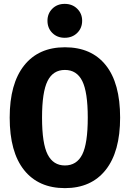

<svg xmlns="http://www.w3.org/2000/svg" viewBox="-20 -954 670 991"><path d="M600 -347Q600 -171 525.5 -77Q451 17 315 17Q179 17 104.5 -76Q30 -169 30 -347Q30 -522 104.5 -616Q179 -710 315 -710Q452 -710 526 -617.5Q600 -525 600 -347ZM197 -347Q197 -213 226 -156.5Q255 -100 315 -100Q376 -100 404.5 -156.5Q433 -213 433 -347Q433 -479 404.5 -536Q376 -593 315 -593Q254 -593 225.5 -536Q197 -479 197 -347ZM404 -847Q404 -809 378.5 -784Q353 -759 314 -759Q275 -759 250 -784Q225 -809 225 -847Q225 -884 250 -909Q275 -934 314 -934Q353 -934 378.5 -909Q404 -884 404 -847Z"/></svg>

Font: Fira Sans Condensed
Style: Bold
Weight: 700
Width: 3
Designer: bBox Type GmbH & Carrois Corporate GbR & Edenspiekermann AG
Foundry: bBox Type GmbH & Carrois Corporate GbR & Edenspiekermann AG
Version: Version 4.301